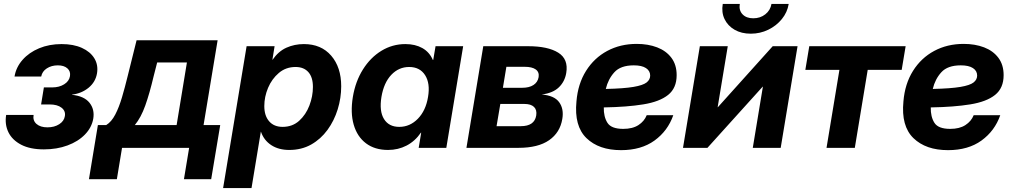

<svg xmlns="http://www.w3.org/2000/svg" viewBox="-20 -750 5135 974"><path d="M202.6 7.8Q132.8 7.8 87.4 -15.9Q42 -39.6 22.7 -79.1Q3.4 -118.7 11.2 -167H150.4Q145.5 -138.2 165.3 -121.1Q185.1 -104 220.7 -104Q255.9 -104 280.5 -119.9Q305.2 -135.7 309.1 -161.1Q313.5 -187 292.2 -203.6Q271 -220.2 231 -220.2H188.5L202.6 -306.6H245.1Q280.3 -306.6 305.4 -322.3Q330.6 -337.9 335 -363.8Q338.9 -388.2 321.8 -403.3Q304.7 -418.5 273.4 -418.5Q241.2 -418.5 217.5 -403.1Q193.8 -387.7 189 -361.8H53.7Q61.5 -409.2 94.5 -446.5Q127.4 -483.9 178.5 -505.1Q229.5 -526.4 292.5 -526.4Q352.5 -526.4 395.3 -507.1Q438 -487.8 458.5 -454.3Q479 -420.9 472.2 -378.4Q464.8 -334 429.4 -304.9Q394 -275.9 345.2 -270V-269Q406.7 -262.7 433.8 -229Q460.9 -195.3 453.1 -147.9Q445.3 -103 410.9 -67.6Q376.5 -32.2 322.5 -12.2Q268.6 7.8 202.6 7.8Z M431.2 159.2 476.6 -115.7H519Q545.4 -131.8 564.7 -168.9Q584 -206.1 598.9 -256.6Q613.8 -307.1 627.4 -362.8L672.9 -545.9H1084L1012.7 -115.7H1097.2L1051.3 159.2H913.1L939.5 0H599.1L572.8 159.2ZM664.1 -115.7H876L928.2 -433.1H777.3L759.3 -362.8Q738.8 -275.9 717 -214.8Q695.3 -153.8 664.1 -115.7Z M1111.8 204.1 1231 -515.6H1373L1361.8 -446.3H1362.3Q1392.1 -489.7 1433.1 -508.1Q1474.1 -526.4 1521.5 -526.4Q1609.4 -526.4 1660.2 -467.5Q1710.9 -408.7 1710.9 -312.5Q1710.9 -252.9 1693.1 -195.3Q1675.3 -137.7 1641.4 -91.1Q1607.4 -44.4 1558.6 -16.8Q1509.8 10.7 1447.3 10.7Q1393.6 10.7 1356.2 -13.7Q1318.8 -38.1 1303.7 -82H1303.2L1255.9 204.1ZM1413.6 -106.4Q1463.4 -106.4 1497.6 -137.2Q1531.7 -168 1549.6 -214.8Q1567.4 -261.7 1567.4 -309.1Q1567.4 -358.4 1544.2 -384.3Q1521 -410.2 1479.5 -410.2Q1430.2 -410.2 1394.5 -379.9Q1358.9 -349.6 1339.8 -304.2Q1320.8 -258.8 1320.8 -211.9Q1320.8 -162.6 1345.5 -134.5Q1370.1 -106.4 1413.6 -106.4Z M1948.7 10.7Q1881.3 10.7 1836.7 -22.9Q1792 -56.6 1774.4 -117.2Q1756.8 -177.7 1770 -258.3Q1783.2 -337.4 1821.3 -397.9Q1859.4 -458.5 1915 -492.4Q1970.7 -526.4 2036.6 -526.4Q2086.4 -526.4 2122.6 -506.1Q2158.7 -485.8 2175.8 -445.8H2177.7L2189.5 -515.6H2329.6L2244.1 0H2104L2116.7 -77.1H2115.2Q2085.4 -33.7 2042.5 -11.5Q1999.5 10.7 1948.7 10.7ZM2005.4 -106.4Q2059.6 -106.4 2099.9 -147.7Q2140.1 -189 2151.4 -258.3Q2163.1 -327.1 2136.5 -368.7Q2109.9 -410.2 2055.7 -410.2Q2002.9 -410.2 1965.1 -370.4Q1927.2 -330.6 1915 -258.3Q1903.3 -186 1928 -146.2Q1952.6 -106.4 2005.4 -106.4Z M2346.2 0 2431.6 -515.6H2659.2Q2759.3 -515.6 2811.8 -482.9Q2864.3 -450.2 2852.5 -379.9Q2845.2 -335.9 2814.9 -306.9Q2784.7 -277.8 2728 -270.5Q2792 -265.6 2816.7 -231.4Q2841.3 -197.3 2832.5 -146.5Q2821.3 -77.6 2765.6 -38.8Q2710 0 2609.9 0ZM2499 -109.9H2621.6Q2691.4 -109.9 2700.2 -164.1Q2704.6 -192.4 2689 -207.5Q2673.3 -222.7 2640.1 -222.7H2518.1ZM2531.2 -304.7H2629.4Q2664.6 -304.7 2686.3 -318.8Q2708 -333 2712.4 -358.9Q2716.3 -384.3 2697.8 -397.7Q2679.2 -411.1 2642.1 -411.1H2548.8Z M3130.4 11.7Q3018.1 11.7 2955.1 -49.3Q2892.1 -110.4 2904.3 -235.4Q2911.6 -324.7 2952.9 -390.4Q2994.1 -456.1 3060.5 -491.7Q3127 -527.3 3210 -527.3Q3267.6 -527.3 3313.5 -509.8Q3359.4 -492.2 3386 -456.8Q3412.6 -421.4 3412.6 -368.7Q3412.6 -303.2 3369.4 -268.6Q3326.2 -233.9 3243.4 -220.5Q3160.6 -207 3043 -205.1Q3042 -157.7 3061.5 -127Q3081.1 -96.2 3141.6 -96.2Q3189 -96.2 3218.8 -115.5Q3248.5 -134.8 3260.7 -165.5H3395.5Q3367.7 -85.9 3300.3 -37.1Q3232.9 11.7 3130.4 11.7ZM3053.2 -298.8Q3144.5 -300.8 3193.4 -309.1Q3242.2 -317.4 3260.3 -331.8Q3278.3 -346.2 3278.3 -366.7Q3278.3 -390.6 3257.1 -404.5Q3235.8 -418.5 3195.3 -418.5Q3128.4 -418.5 3096.7 -383.5Q3064.9 -348.6 3053.2 -298.8Z M3940.4 0H3798.8L3850.1 -310.5H3849.1L3568.8 0H3444.8L3530.3 -515.6H3671.9L3620.6 -206.1H3621.6L3899.9 -515.6H4025.9ZM3788.6 -579.1Q3741.2 -579.1 3706.5 -599.1Q3671.9 -619.1 3655.5 -653.3Q3639.2 -687.5 3646.5 -730H3732.9Q3727.5 -697.8 3746.8 -677.5Q3766.1 -657.2 3801.3 -657.2Q3836.9 -657.2 3862.5 -677.5Q3888.2 -697.8 3893.6 -730H3981Q3974.1 -687.5 3946.3 -653.3Q3918.5 -619.1 3877.2 -599.1Q3835.9 -579.1 3788.6 -579.1Z M4172.9 0 4238.3 -395.5H4065.4L4085.4 -515.6H4574.2L4554.2 -395.5H4381.8L4316.4 0Z M4789.1 11.7Q4676.8 11.7 4613.8 -49.3Q4550.8 -110.4 4563 -235.4Q4570.3 -324.7 4611.6 -390.4Q4652.8 -456.1 4719.2 -491.7Q4785.6 -527.3 4868.7 -527.3Q4926.3 -527.3 4972.2 -509.8Q5018.1 -492.2 5044.7 -456.8Q5071.3 -421.4 5071.3 -368.7Q5071.3 -303.2 5028.1 -268.6Q4984.9 -233.9 4902.1 -220.5Q4819.3 -207 4701.7 -205.1Q4700.7 -157.7 4720.2 -127Q4739.7 -96.2 4800.3 -96.2Q4847.7 -96.2 4877.4 -115.5Q4907.2 -134.8 4919.4 -165.5H5054.2Q5026.4 -85.9 4959 -37.1Q4891.6 11.7 4789.1 11.7ZM4711.9 -298.8Q4803.2 -300.8 4852.1 -309.1Q4900.9 -317.4 4918.9 -331.8Q4937 -346.2 4937 -366.7Q4937 -390.6 4915.8 -404.5Q4894.5 -418.5 4854 -418.5Q4787.1 -418.5 4755.4 -383.5Q4723.6 -348.6 4711.9 -298.8Z"/></svg>

Font: Inter Display
Style: Bold Italic
Weight: 700
Italic angle: -9.39999°
Designer: Rasmus Andersson
Foundry: rsms
Version: Version 4.000;git-a52131595